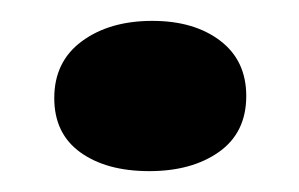

<svg xmlns="http://www.w3.org/2000/svg" viewBox="-20 -144 287 184"><path d="M216 -52Q216 -17 190 1.5Q164 20 123 20Q82 20 57 2Q32 -16 32 -50Q32 -85 58.5 -104.5Q85 -124 126 -124Q166 -124 191 -105Q216 -86 216 -52Z"/></svg>

Font: Sansita
Style: Bold
Weight: 700
Designer: Pablo Cosgaya
Foundry: Omnibus-Type
Version: Version 1.006